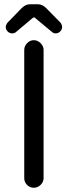

<svg xmlns="http://www.w3.org/2000/svg" viewBox="-20 -877 318 903"><path d="M7 -749Q7 -759 15 -770L81 -838Q100 -857 121 -857H158Q180 -857 198 -838L265 -770Q272 -760 272 -749Q272 -738 263 -729Q254 -720 242 -720Q231 -720 224 -727L147 -791Q146 -795 140 -795Q136 -795 132 -791L56 -727Q49 -720 37 -720Q25 -720 16 -729Q7 -738 7 -749ZM94 -642Q94 -660 107.5 -674Q121 -688 139 -688Q157 -688 171 -674Q185 -660 185 -642V-39Q185 -21 171 -7.5Q157 6 139 6Q120 6 107 -7.5Q94 -21 94 -39Z"/></svg>

Font: 寒蝉全圆体
Style: Regular
Weight: 400
Designer: Warren2060
      Designed by Motoya company      

      [Varela Round]
      Joe Prince(Latin component); Avraham Cornf
Foundry: ChillType
Version: Version 3.200